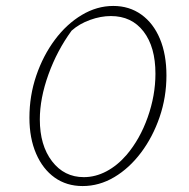

<svg xmlns="http://www.w3.org/2000/svg" viewBox="-20 -620 636 646"><path d="M258 6Q204 6 164 -22.5Q124 -51 101.5 -103Q79 -155 79 -224Q79 -298 102 -365.5Q125 -433 164.5 -486Q204 -539 255 -569.5Q306 -600 361 -600Q415 -600 455.5 -571Q496 -542 518 -489.5Q540 -437 540 -366Q540 -293 517 -226Q494 -159 454.5 -106.5Q415 -54 364.5 -24Q314 6 258 6ZM262 -24Q301 -24 338 -43.5Q375 -63 406 -99Q451 -152 477 -225.5Q503 -299 503 -372Q503 -462 463 -514Q423 -566 353 -566Q319 -566 283 -553Q247 -540 221 -517Q172 -450 143 -369.5Q114 -289 114 -218Q114 -131 155 -77.5Q196 -24 262 -24Z"/></svg>

Font: Piazzolla Thin
Style: Italic
Weight: 100
Italic angle: -11.3°
Designer: Juan Pablo del Peral
Foundry: Huerta Tipografica
Version: Version 1.330